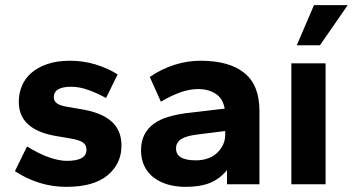

<svg xmlns="http://www.w3.org/2000/svg" viewBox="-20 -716 1371 746"><path d="M238 10Q131 10 38 -51L85 -147Q132 -118 171 -104.5Q210 -91 240 -91Q316 -91 316 -134Q316 -152 303.5 -161.5Q291 -171 259 -177L195 -188Q53 -213 53 -320Q53 -353 65 -382Q77 -411 101.5 -432.5Q126 -454 163.5 -467Q201 -480 252 -480Q303 -480 350 -466Q397 -452 437 -427L392 -335Q360 -353 324.5 -366Q289 -379 257 -379Q189 -379 189 -338Q189 -324 200.5 -315Q212 -306 241 -301L305 -290Q377 -277 414.5 -243Q452 -209 452 -150Q452 -80 398 -35Q344 10 238 10Z M701 10Q664 10 632.5 1Q601 -8 577.5 -26Q554 -44 541 -70.5Q528 -97 528 -132Q528 -167 541 -192.5Q554 -218 577.5 -235Q601 -252 632.5 -261.5Q664 -271 701 -276L853 -294Q846 -334 817.5 -352Q789 -370 751 -370Q719 -370 684.5 -358.5Q650 -347 605 -321L562 -417Q607 -448 657.5 -464Q708 -480 759 -480Q871 -480 929.5 -432.5Q988 -385 988 -286V0H862V-55Q833 -20 795 -5Q757 10 701 10ZM741 -93Q768 -93 789 -101Q810 -109 824.5 -123Q839 -137 847 -154.5Q855 -172 855 -192V-207L744 -193Q704 -188 684 -175.5Q664 -163 664 -139Q664 -93 741 -93Z M1112 0V-470H1245V0ZM1133 -540 1200 -696H1331L1223 -540Z"/></svg>

Font: Celebes
Style: Bold
Weight: 700
Designer: Anugrah Pasau
Foundry: Lafontype
Version: Version 1.000; ttfautohint (v1.8.4)